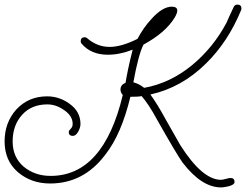

<svg xmlns="http://www.w3.org/2000/svg" viewBox="-34 -718 1070 835"><path d="M927 97Q843 97 760 -11Q733 -49 650 -196Q630 -233 613 -258.5Q596 -284 582 -300Q569 -297 533 -297Q514 -218 487 -154.5Q460 -91 423 -44Q329 80 184 80Q101 80 43 30Q-14 -20 -14 -103Q-14 -185 37 -242Q90 -299 171 -299Q224 -299 268 -267Q316 -233 316 -179Q316 -164 307 -147Q296 -127 283 -127Q265 -127 265 -144Q265 -150 273.5 -158Q282 -166 282 -179Q282 -214 245 -239Q210 -264 172 -264Q103 -264 62 -218.5Q21 -173 21 -103Q21 -35 68 6Q117 47 186 47Q416 47 500 -305Q490 -315 490 -329Q490 -349 512 -358Q516 -383 523.5 -419Q531 -455 543 -502Q487 -480 435 -480Q362 -480 321 -528Q317 -532 317 -538Q317 -556 334 -556Q341 -556 346 -551Q389 -514 443 -514Q494 -514 564 -549Q589 -597 625 -636Q673 -689 713 -689Q737 -689 737 -672Q737 -661 726 -642Q686 -576 590 -524Q568 -481 546 -360Q570 -354 593 -336Q706 -356 803 -436Q894 -512 951 -619Q956 -631 964 -648.5Q972 -666 983 -689Q988 -698 998 -698Q1016 -698 1016 -681Q1016 -677 1015 -675Q958 -536 862 -442Q756 -337 620 -307Q634 -288 651 -260.5Q668 -233 687 -198L750 -87Q846 64 927 64Q934 64 948 60Q962 56 969 56Q986 56 986 74Q986 85 961 92Q952 94 943.5 95.5Q935 97 927 97Z"/></svg>

Font: Send Flowers
Style: Regular
Weight: 400
Designer: Robert E. Leuschke
Foundry: Robert E. Leuschke
Version: Version 1.010; ttfautohint (v1.8.4.7-5d5b)